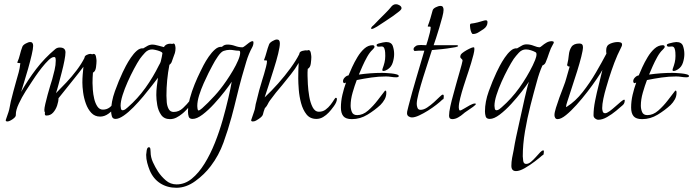

<svg xmlns="http://www.w3.org/2000/svg" viewBox="-20 -557 3283 909"><path d="M15 18Q7 18 7 12L20 -26Q24 -38 26 -50.5Q28 -63 31 -76Q37 -101 43.5 -125Q50 -149 57 -174Q63 -194 68.5 -214.5Q74 -235 76 -256Q78 -259 70 -258.5Q62 -258 62 -262Q70 -280 74.5 -299Q79 -318 86 -336Q89 -344 102 -351Q115 -358 123 -358Q137 -358 137 -340Q137 -327 130 -297Q123 -267 113 -231.5Q103 -196 93.5 -166Q84 -136 80 -122Q112 -179 151.5 -230.5Q191 -282 241 -324Q250 -332 263 -332Q290 -332 290 -309Q290 -296 285 -270Q280 -244 272 -213.5Q264 -183 257 -156.5Q250 -130 245 -116Q268 -139 294 -166.5Q320 -194 343 -224.5Q366 -255 380 -283Q380 -292 390.5 -297Q401 -302 408 -302Q411 -302 417 -300Q421 -302 423 -302Q432 -302 434.5 -288.5Q437 -275 437 -269Q437 -258 434.5 -238.5Q432 -219 420 -213Q419 -201 418.5 -188.5Q418 -176 418 -164Q418 -153 419.5 -132Q421 -111 426 -89.5Q431 -68 441 -53Q451 -38 467 -38Q485 -38 498.5 -48Q512 -58 521.5 -71Q531 -84 537 -94Q543 -104 546 -104Q551 -104 551 -99Q551 -96 549 -90Q543 -72 528 -52.5Q513 -33 494 -19Q475 -5 454 -5Q429 -5 412.5 -22.5Q396 -40 386.5 -66.5Q377 -93 373.5 -120Q370 -147 370 -166Q370 -185 371.5 -203.5Q373 -222 375 -241Q366 -228 356 -216Q346 -204 337 -192L257 -92Q257 -77 250.5 -57.5Q244 -38 231.5 -24Q219 -10 200 -10Q193 -10 192.5 -15.5Q192 -21 193 -25Q191 -27 190.5 -30.5Q190 -34 190 -37Q190 -45 194.5 -65Q199 -85 205.5 -108.5Q212 -132 218 -152Q224 -172 227 -181Q233 -203 238.5 -226Q244 -249 244 -271Q244 -275 243 -281Q242 -287 236 -287Q225 -287 209.5 -272Q194 -257 177.5 -236Q161 -215 148 -196Q135 -177 130 -169Q119 -153 101 -124.5Q83 -96 69 -66Q55 -36 55 -16V-12Q55 -3 39.5 7.5Q24 18 15 18Z M785 7Q757 7 743 -13Q729 -33 724.5 -59.5Q720 -86 720 -107Q720 -128 722.5 -148.5Q725 -169 728 -189Q718 -176 700 -152.5Q682 -129 659 -101.5Q636 -74 612 -49.5Q588 -25 565.5 -9.5Q543 6 527 6Q513 6 509.5 -7Q506 -20 506 -30Q506 -75 524 -125Q542 -175 561 -215Q566 -226 576 -245Q586 -264 599.5 -284Q613 -304 628 -317Q643 -330 658 -328Q669 -335 679.5 -340.5Q690 -346 703 -346Q711 -346 729.5 -341Q748 -336 756 -334Q760 -342 768 -346Q776 -350 784 -350Q792 -350 795 -349Q799 -351 801 -351Q807 -351 809 -342.5Q811 -334 811 -329Q811 -316 808 -306Q805 -296 800 -284Q796 -274 793.5 -265.5Q791 -257 782 -250Q775 -214 771.5 -177.5Q768 -141 768 -104Q768 -91 769.5 -73Q771 -55 778.5 -41Q786 -27 802 -27Q827 -27 846.5 -45.5Q866 -64 879 -81Q881 -84 884 -87.5Q887 -91 891 -93L894 -87Q894 -77 884 -63Q874 -49 862 -36.5Q850 -24 842 -18Q830 -8 815.5 -0.5Q801 7 785 7ZM561 -35Q567 -35 574 -40Q581 -45 585 -49Q632 -90 668.5 -141Q705 -192 732 -247Q735 -252 738 -258Q741 -264 742 -270Q744 -278 746 -287.5Q748 -297 749 -305Q748 -310 738 -314Q728 -318 716.5 -320.5Q705 -323 700 -323Q681 -323 666.5 -307.5Q652 -292 642 -278Q630 -260 614.5 -231Q599 -202 584.5 -169.5Q570 -137 560.5 -107Q551 -77 551 -56Q551 -51 552.5 -43Q554 -35 561 -35Z M815 332Q772 332 739 311Q706 290 689 250Q682 233 677 214Q672 195 672 176Q672 170 674.5 155Q677 140 685 140Q691 140 692 149Q693 158 693 162Q693 187 704 211Q715 235 728 255Q743 278 765 297Q787 316 816 316Q855 316 888 289Q921 262 948.5 217.5Q976 173 997.5 119Q1019 65 1034.5 10Q1050 -45 1061 -92.5Q1072 -140 1077 -170Q1066 -153 1043.5 -124Q1021 -95 993.5 -65Q966 -35 939 -14.5Q912 6 892 6Q877 6 873.5 -4.5Q870 -15 870 -28Q870 -58 879 -91.5Q888 -125 901.5 -158Q915 -191 928 -217Q933 -228 943.5 -248Q954 -268 968 -288.5Q982 -309 998 -323Q1014 -337 1029 -335L1033 -337Q1038 -342 1044 -344Q1050 -346 1057 -346Q1075 -346 1093 -339.5Q1111 -333 1127 -333Q1132 -333 1141 -340.5Q1150 -348 1159.5 -355Q1169 -362 1176 -362Q1180 -362 1180 -356Q1180 -344 1174 -333Q1157 -302 1146 -265Q1135 -228 1125 -193Q1112 -146 1100.5 -98Q1089 -50 1076 -2Q1060 57 1038 118Q1016 179 978 229Q948 269 904.5 300.5Q861 332 815 332ZM920 -34Q925 -34 937 -44.5Q949 -55 965 -71Q981 -87 996.5 -104Q1012 -121 1022 -134Q1035 -150 1051.5 -174Q1068 -198 1083 -223.5Q1098 -249 1107.5 -271.5Q1117 -294 1117 -307Q1117 -314 1115 -315.5Q1113 -317 1109 -317Q1099 -317 1088.5 -319Q1078 -321 1067 -321Q1054 -321 1039 -316Q1027 -312 1012 -290.5Q997 -269 985 -245.5Q973 -222 967 -211Q957 -191 944.5 -163Q932 -135 923 -106.5Q914 -78 914 -55Q914 -53 915 -43.5Q916 -34 920 -34Z M1177 18Q1169 18 1169 12L1182 -26Q1187 -39 1188.5 -51.5Q1190 -64 1194 -77Q1200 -103 1207 -129Q1214 -155 1222 -180Q1225 -189 1230 -206Q1235 -223 1239.5 -240.5Q1244 -258 1244 -267Q1244 -272 1237.5 -271Q1231 -270 1230 -273Q1237 -291 1242 -310Q1247 -329 1254 -347Q1257 -355 1270 -362.5Q1283 -370 1291 -370Q1305 -370 1305 -352Q1305 -336 1297 -303Q1289 -270 1276.5 -231Q1264 -192 1252.5 -155.5Q1241 -119 1233 -96Q1265 -126 1297 -162Q1329 -198 1355.5 -234.5Q1382 -271 1397 -301Q1397 -312 1411.5 -316Q1426 -320 1434 -318Q1438 -320 1440 -320Q1449 -320 1451.5 -306.5Q1454 -293 1454 -287Q1454 -276 1451.5 -256.5Q1449 -237 1437 -231Q1436 -223 1436 -214.5Q1436 -206 1436 -198Q1436 -186 1437.5 -158.5Q1439 -131 1444 -101Q1449 -71 1460 -49.5Q1471 -28 1490 -28Q1508 -28 1521.5 -38Q1535 -48 1545 -61Q1555 -74 1561 -84Q1567 -94 1570 -94Q1575 -94 1575 -88Q1575 -74 1560.5 -54Q1546 -34 1536 -24Q1525 -12 1510 -3Q1495 6 1478 6Q1448 6 1431 -15.5Q1414 -37 1405.5 -68.5Q1397 -100 1394.5 -132.5Q1392 -165 1392 -186Q1392 -205 1392.5 -223Q1393 -241 1394 -259Q1378 -231 1357 -205Q1336 -179 1316 -154Q1286 -120 1257 -80Q1252 -73 1247.5 -63.5Q1243 -54 1236 -47L1234 -45Q1227 -26 1225 -16Q1223 -6 1205 6Q1199 10 1192 14Q1185 18 1177 18Z M1795 -221Q1790 -221 1790 -226Q1790 -229 1791 -231Q1797 -247 1800.5 -261.5Q1804 -276 1804 -292Q1804 -298 1803.5 -308.5Q1803 -319 1799.5 -328Q1796 -337 1787 -337Q1783 -337 1780 -336.5Q1777 -336 1773 -336Q1763 -336 1763 -344Q1763 -348 1772.5 -351Q1782 -354 1793 -356Q1804 -358 1808 -358Q1833 -358 1839.5 -339.5Q1846 -321 1846 -301Q1846 -282 1839.5 -261Q1833 -240 1816 -229Q1812 -226 1806 -223.5Q1800 -221 1795 -221ZM1646 7Q1617 7 1605.5 -7Q1594 -21 1594 -48Q1594 -78 1601 -108Q1608 -138 1618 -166L1609 -163Q1604 -166 1604 -173Q1604 -182 1612.5 -190.5Q1621 -199 1630 -200Q1636 -215 1647 -239Q1658 -263 1672.5 -287Q1687 -311 1705 -327Q1723 -343 1744 -343Q1753 -343 1753 -335Q1753 -332 1749 -327.5Q1745 -323 1743 -321Q1730 -309 1718 -287.5Q1706 -266 1696 -243.5Q1686 -221 1679 -204Q1707 -208 1734.5 -210Q1762 -212 1790 -212Q1793 -212 1805 -211.5Q1817 -211 1832 -209.5Q1847 -208 1857.5 -205Q1868 -202 1868 -197Q1868 -193 1863.5 -192Q1859 -191 1857 -191Q1844 -191 1832 -193Q1820 -195 1807 -195Q1773 -195 1738 -190Q1703 -185 1669 -178Q1659 -152 1649.5 -119Q1640 -86 1640 -57Q1640 -41 1646 -26.5Q1652 -12 1671 -12Q1698 -12 1722.5 -33.5Q1747 -55 1768 -82.5Q1789 -110 1803 -128H1804Q1808 -128 1808.5 -124Q1809 -120 1809 -118Q1809 -101 1801 -86.5Q1793 -72 1781 -60Q1754 -35 1719.5 -14Q1685 7 1646 7ZM1740 -420Q1737 -420 1737 -422Q1737 -427 1742 -432Q1747 -437 1750 -439Q1759 -449 1774 -464Q1789 -479 1805 -495Q1821 -511 1829 -521Q1834 -528 1840 -532.5Q1846 -537 1855 -537Q1863 -537 1872 -531.5Q1881 -526 1881 -518Q1881 -511 1864.5 -499Q1848 -487 1839 -480Q1825 -471 1804 -456.5Q1783 -442 1765 -431Q1747 -420 1740 -420Z M1930 -1Q1922 -1 1914.5 -6Q1907 -11 1907 -21Q1907 -29 1910 -38.5Q1913 -48 1914 -55Q1931 -121 1950.5 -186.5Q1970 -252 1989 -317H1961Q1958 -317 1955 -316.5Q1952 -316 1949 -316H1945Q1944 -316 1944 -315.5Q1944 -315 1944 -315Q1938 -318 1938 -324Q1938 -329 1940.5 -332Q1943 -335 1946 -337Q1951 -342 1958.5 -343Q1966 -344 1973 -344Q1979 -344 1985.5 -343.5Q1992 -343 1998 -343Q2001 -352 2006 -368.5Q2011 -385 2015 -402Q2019 -419 2019 -427Q2019 -432 2012.5 -431Q2006 -430 2005 -433Q2012 -451 2017.5 -469.5Q2023 -488 2028 -507Q2030 -516 2043 -522.5Q2056 -529 2065 -529Q2074 -529 2077 -523.5Q2080 -518 2080 -510Q2080 -499 2074 -476Q2068 -453 2060 -426.5Q2052 -400 2044.5 -377Q2037 -354 2033 -343H2145Q2146 -343 2149 -340Q2149 -336 2135.5 -333.5Q2122 -331 2120 -331Q2097 -327 2073 -324.5Q2049 -322 2025 -320Q2019 -301 2007.5 -266Q1996 -231 1983.5 -191Q1971 -151 1962 -116.5Q1953 -82 1953 -65Q1953 -56 1956.5 -46.5Q1960 -37 1971 -37Q1986 -37 2002.5 -48Q2019 -59 2034.5 -73Q2050 -87 2061 -98Q2072 -109 2076 -109Q2081 -109 2081 -102Q2081 -100 2080.5 -93Q2080 -86 2075 -86Q2065 -76 2046.5 -61.5Q2028 -47 2006.5 -33.5Q1985 -20 1964.5 -10.5Q1944 -1 1930 -1Z M2219 -396Q2215 -396 2211.5 -404Q2208 -412 2206.5 -421.5Q2205 -431 2205 -435Q2205 -437 2205.5 -440.5Q2206 -444 2209 -445Q2226 -447 2241.5 -451Q2257 -455 2273 -460Q2275 -461 2280 -461Q2288 -461 2288 -452Q2288 -432 2269 -419Q2258 -412 2245.5 -404Q2233 -396 2219 -396ZM2121 7Q2106 7 2106 -9Q2106 -26 2112 -53.5Q2118 -81 2126 -109Q2134 -137 2138 -153Q2139 -157 2144 -174.5Q2149 -192 2155 -213Q2161 -234 2165.5 -250.5Q2170 -267 2170 -270Q2170 -275 2164.5 -279Q2159 -283 2159 -288Q2159 -291 2160 -294Q2161 -297 2162 -299Q2165 -304 2177 -312Q2189 -320 2202.5 -326.5Q2216 -333 2221 -333Q2224 -333 2225 -332Q2226 -330 2226 -325Q2226 -316 2221.5 -298Q2217 -280 2210.5 -258.5Q2204 -237 2198 -219Q2192 -201 2189 -192Q2184 -177 2175 -149Q2166 -121 2159 -93Q2152 -65 2152 -49Q2152 -47 2153 -40.5Q2154 -34 2158 -34Q2163 -34 2176.5 -42.5Q2190 -51 2205 -59Q2220 -67 2228 -67Q2232 -67 2233 -65Q2233 -61 2220 -51.5Q2207 -42 2192.5 -32.5Q2178 -23 2173 -18Q2163 -9 2149 -1Q2135 7 2121 7Z M2423 253Q2401 253 2401 228Q2401 210 2404.5 190.5Q2408 171 2412 153Q2417 122 2423.5 91.5Q2430 61 2437 30L2464 -92Q2469 -112 2473.5 -131.5Q2478 -151 2484 -170Q2473 -153 2450.5 -124Q2428 -95 2400.5 -65Q2373 -35 2346 -14.5Q2319 6 2299 6Q2283 6 2279.5 -5.5Q2276 -17 2276 -30Q2276 -75 2294 -125Q2312 -175 2331 -215Q2336 -226 2346 -245Q2356 -264 2369.5 -284Q2383 -304 2398 -317Q2413 -330 2428 -328Q2439 -334 2449.5 -340.5Q2460 -347 2473 -347Q2490 -347 2507.5 -340Q2525 -333 2534 -333Q2538 -333 2546.5 -340.5Q2555 -348 2567 -355Q2579 -362 2592 -362Q2595 -362 2598.5 -361Q2602 -360 2602 -356Q2602 -354 2601 -352.5Q2600 -351 2599 -349Q2587 -329 2579.5 -305.5Q2572 -282 2563 -261Q2561 -256 2557 -252.5Q2553 -249 2548 -247Q2540 -229 2533.5 -210Q2527 -191 2522 -172Q2507 -119 2491.5 -58Q2476 3 2465.5 65Q2455 127 2455 183Q2455 190 2457 204.5Q2459 219 2471 219Q2482 219 2493.5 209.5Q2505 200 2516.5 187Q2528 174 2537 164.5Q2546 155 2552 155Q2555 155 2555 160Q2555 163 2554 170.5Q2553 178 2548 178Q2536 189 2512.5 207Q2489 225 2464.5 239Q2440 253 2423 253ZM2331 -35Q2337 -35 2344 -40Q2351 -45 2355 -49Q2402 -90 2438.5 -141Q2475 -192 2502 -247Q2507 -257 2513.5 -273Q2520 -289 2520 -300Q2520 -308 2515 -310Q2506 -315 2493.5 -319Q2481 -323 2470 -323Q2451 -323 2436.5 -307.5Q2422 -292 2412 -278Q2400 -260 2384.5 -231Q2369 -202 2354.5 -169.5Q2340 -137 2330.5 -107Q2321 -77 2321 -56Q2321 -51 2322.5 -43Q2324 -35 2331 -35Z M2813 10Q2805 10 2797.5 4Q2790 -2 2790 -11Q2790 -42 2797.5 -80Q2805 -118 2815 -156.5Q2825 -195 2832 -226Q2824 -211 2805 -183Q2786 -155 2761 -122.5Q2736 -90 2709.5 -60.5Q2683 -31 2659.5 -12Q2636 7 2620 7Q2612 7 2608.5 1Q2605 -5 2605 -12Q2605 -24 2612 -46.5Q2619 -69 2628.5 -95.5Q2638 -122 2647.5 -146Q2657 -170 2661 -186L2677 -242H2675Q2672 -242 2668.5 -244Q2665 -246 2665 -250Q2665 -251 2665.5 -252Q2666 -253 2666 -254Q2671 -274 2673 -296.5Q2675 -319 2685.5 -335Q2696 -351 2723 -351Q2740 -351 2740 -334Q2740 -320 2732 -288.5Q2724 -257 2712.5 -220Q2701 -183 2690 -150.5Q2679 -118 2674 -101Q2672 -94 2666 -76.5Q2660 -59 2660 -52L2661 -50Q2662 -50 2664 -52Q2704 -77 2738.5 -121Q2773 -165 2801.5 -214Q2830 -263 2851 -303Q2850 -308 2850 -312Q2850 -316 2850 -320Q2850 -342 2868.5 -350Q2887 -358 2905 -358Q2911 -358 2918 -356Q2925 -354 2925 -346Q2925 -342 2923.5 -338.5Q2922 -335 2920 -331Q2902 -296 2888.5 -260Q2875 -224 2863 -186Q2858 -169 2850 -142.5Q2842 -116 2836.5 -89.5Q2831 -63 2831 -45Q2831 -38 2833.5 -29.5Q2836 -21 2845 -21Q2853 -21 2866 -30.5Q2879 -40 2893.5 -53Q2908 -66 2919.5 -75.5Q2931 -85 2935 -85Q2938 -85 2938 -80Q2938 -77 2936 -70.5Q2934 -64 2928 -59Q2917 -49 2897 -32.5Q2877 -16 2854.5 -3Q2832 10 2813 10Z M3169 -221Q3164 -221 3164 -226Q3164 -229 3165 -231Q3171 -247 3174.5 -261.5Q3178 -276 3178 -292Q3178 -298 3177.5 -308.5Q3177 -319 3173.5 -328Q3170 -337 3161 -337Q3157 -337 3154 -336.5Q3151 -336 3147 -336Q3137 -336 3137 -344Q3137 -348 3146.5 -351Q3156 -354 3167 -356Q3178 -358 3182 -358Q3207 -358 3213.5 -339.5Q3220 -321 3220 -301Q3220 -282 3213.5 -261Q3207 -240 3190 -229Q3186 -226 3180 -223.5Q3174 -221 3169 -221ZM3020 7Q2991 7 2979.5 -7Q2968 -21 2968 -48Q2968 -78 2975 -108Q2982 -138 2992 -166L2983 -163Q2978 -166 2978 -173Q2978 -182 2986.5 -190.5Q2995 -199 3004 -200Q3010 -215 3021 -239Q3032 -263 3046.5 -287Q3061 -311 3079 -327Q3097 -343 3118 -343Q3127 -343 3127 -335Q3127 -332 3123 -327.5Q3119 -323 3117 -321Q3104 -309 3092 -287.5Q3080 -266 3070 -243.5Q3060 -221 3053 -204Q3081 -208 3108.5 -210Q3136 -212 3164 -212Q3167 -212 3179 -211.5Q3191 -211 3206 -209.5Q3221 -208 3231.5 -205Q3242 -202 3242 -197Q3242 -193 3237.5 -192Q3233 -191 3231 -191Q3218 -191 3206 -193Q3194 -195 3181 -195Q3147 -195 3112 -190Q3077 -185 3043 -178Q3033 -152 3023.5 -119Q3014 -86 3014 -57Q3014 -41 3020 -26.5Q3026 -12 3045 -12Q3072 -12 3096.5 -33.5Q3121 -55 3142 -82.5Q3163 -110 3177 -128H3178Q3182 -128 3182.5 -124Q3183 -120 3183 -118Q3183 -101 3175 -86.5Q3167 -72 3155 -60Q3128 -35 3093.5 -14Q3059 7 3020 7Z"/></svg>

Font: Moon Dance
Style: Regular
Weight: 400
Designer: Robert E. Leuschke
Foundry: Robert E. Leuschke
Version: Version 1.010; ttfautohint (v1.8.3)